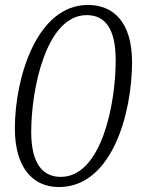

<svg xmlns="http://www.w3.org/2000/svg" viewBox="-20 -744 577 775"><path d="M218 11C433 11 513 -289 513 -493C513 -658 435 -724 335 -724C128 -724 40 -429 40 -226C40 -70 110 11 218 11ZM225 -30C151 -30 106 -86 106 -211C106 -387 167 -683 330 -683C401 -683 447 -633 447 -501C447 -322 389 -30 225 -30Z"/></svg>

Font: Noto Serif Tamil Light
Style: Italic
Weight: 300
Italic angle: -12°
Designer: Indian Type Foundry, Tom Grace, and the Monotype Design Team
Foundry: Monotype Imaging Inc.
Version: Version 2.003